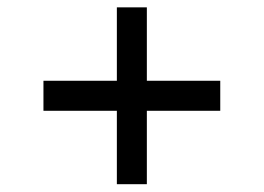

<svg xmlns="http://www.w3.org/2000/svg" viewBox="-20 -538 699 509"><path d="M289.8 -244.3H95.2V-323.9H289.8V-518.5H369.3V-323.9H563.9V-244.3H369.3V-49.7H289.8Z"/></svg>

Font: Fast_Sans
Style: Regular
Weight: 400
Designer: Rasmus Andersson
Foundry: rsms
Version: Version 3.018;git-588b23468